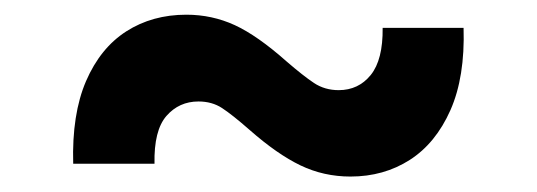

<svg xmlns="http://www.w3.org/2000/svg" viewBox="-20 -419 716 256"><path d="M77.6 -200.7Q75.7 -266.6 94.7 -310.8Q113.8 -355 148.4 -377.2Q183.1 -399.4 228.5 -399.4Q262.7 -399.4 293 -385.5Q323.2 -371.6 362.3 -336.9Q384.3 -317.9 398.7 -308.3Q413.1 -298.8 431.6 -298.8Q458 -298.8 474.4 -319.1Q490.7 -339.4 490.2 -381.8H598.1Q600.1 -316.4 580.6 -272.2Q561 -228 526.4 -205.8Q491.7 -183.6 447.3 -183.6Q411.6 -183.6 380.6 -198.5Q349.6 -213.4 313 -245.6Q289.6 -266.1 276.1 -274.9Q262.7 -283.7 244.6 -283.7Q218.8 -283.7 201.9 -264.4Q185.1 -245.1 186 -200.7Z"/></svg>

Font: Inter Cardless
Style: Bold
Weight: 700
Designer: Rasmus Andersson
Foundry: rsms
Version: Version 4.001;git-9221beed3